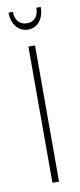

<svg xmlns="http://www.w3.org/2000/svg" viewBox="-77 -657 287 687"><g transform="rotate(-10 67.0 -313.5)"><path d="M80 -495V0H56V-495ZM108 -627H124Q124 -595 108 -575Q92 -555 66 -555Q40 -555 23.5 -575Q7 -595 7 -627H23Q23 -604 34.5 -591Q46 -578 66 -578Q86 -578 97 -591Q108 -604 108 -627Z"/></g></svg>

Font: Moniqa Thin Paragraph
Style: Regular
Weight: 100
Designer: Rajesh Rajput
Foundry: Rajesh Rajput
Version: Version 1.000